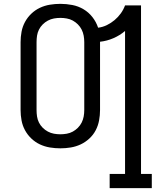

<svg xmlns="http://www.w3.org/2000/svg" viewBox="-20 -763 840 998"><path d="M550 215V141H630V-602Q603 -579 569.5 -564.5Q536 -550 500 -546V-191Q500 -164 495 -137Q490 -110 477.5 -86Q465 -62 444.5 -43Q424 -24 399.5 -12.5Q375 -1 348 3.5Q321 8 294 8Q266 8 239 3.5Q212 -1 187.5 -12.5Q163 -24 143 -43Q123 -62 110 -86Q97 -110 92 -137Q87 -164 87 -191V-544Q87 -571 92 -598Q97 -625 110 -649Q123 -673 143 -692Q163 -711 187.5 -722.5Q212 -734 239 -738.5Q266 -743 294 -743Q325 -743 356 -737Q387 -731 414 -715Q441 -699 460.5 -674Q480 -649 490 -619Q514 -622 535.5 -632.5Q557 -643 575.5 -658.5Q594 -674 608 -693.5Q622 -713 630 -735H713V141H769V215ZM294 -65Q310 -65 327 -68Q344 -71 358.5 -79Q373 -87 385 -99Q397 -111 404.5 -126Q412 -141 415 -157.5Q418 -174 418 -191V-544Q418 -561 415 -577.5Q412 -594 404.5 -609Q397 -624 385 -636Q373 -648 358.5 -656Q344 -664 327 -667Q310 -670 294 -670Q277 -670 260.5 -667Q244 -664 229 -656Q214 -648 202 -636Q190 -624 182.5 -609Q175 -594 172.5 -577.5Q170 -561 170 -544V-191Q170 -174 172.5 -157.5Q175 -141 182.5 -126Q190 -111 202 -99Q214 -87 229 -79Q244 -71 260.5 -68Q277 -65 294 -65Z"/></svg>

Font: Iosevka Etoile
Style: Regular
Weight: 400
Designer: Belleve Invis
Foundry: Belleve Invis
Version: Version 33.2.4